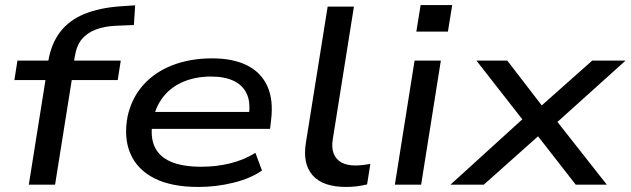

<svg xmlns="http://www.w3.org/2000/svg" viewBox="-20 -731 2496 760"><path d="M94 0 160 -414H37L49 -491H199L167 -465L171 -489Q183 -559 218.5 -605Q254 -651 313.5 -675.5Q373 -700 456 -706L515 -710L510 -632L438 -629Q393 -627 359 -614Q325 -601 304 -576Q283 -551 276 -507L270 -470L252 -491H458L446 -414H264L198 0Z M765 9Q659 9 591.5 -25Q524 -59 496.5 -122Q469 -185 485 -270Q501 -343 547 -394.5Q593 -446 663 -473Q733 -500 820 -500Q902 -500 957.5 -472.5Q1013 -445 1038 -390.5Q1063 -336 1053 -255L1049 -221H558L567 -288H990L964 -269Q973 -323 957.5 -358Q942 -393 906 -410.5Q870 -428 815 -428Q755 -428 706 -407.5Q657 -387 626 -347.5Q595 -308 585 -252L584 -248Q574 -190 592 -150.5Q610 -111 656 -91Q702 -71 777 -71Q837 -71 891.5 -84.5Q946 -98 991 -126L1017 -56Q973 -25 905 -8Q837 9 765 9Z M1350 9Q1258 9 1217.5 -37Q1177 -83 1191 -167L1277 -705H1381L1297 -178Q1292 -147 1300.5 -124Q1309 -101 1330.5 -88.5Q1352 -76 1387 -76Q1401 -76 1417.5 -78Q1434 -80 1446 -82L1433 -1Q1412 4 1392 6.5Q1372 9 1350 9Z M1628 -606 1645 -711H1770L1753 -606ZM1543 0 1621 -491H1725L1647 0Z M1763 0 2071 -280 2073 -226 1866 -491H1988L2135 -300H2109L2324 -491H2456L2164 -228V-277L2382 0H2259L2100 -204L2125 -205L1895 0Z"/></svg>

Font: Nunito Sans 10pt Expanded Medium
Style: Italic
Weight: 500
Width: 7
Italic angle: -9°
Designer: Vernon Adams
Foundry: Vernon Adams
Version: Version 3.101;gftools[0.9.27]